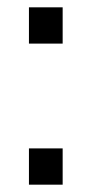

<svg xmlns="http://www.w3.org/2000/svg" viewBox="-20 -504 250 524"><path d="M59 -484H151V-385H59ZM59 -99H151V0H59Z"/></svg>

Font: Pragati Narrow
Style: Regular
Weight: 400
Designer: Hector Gatti, Marcela Romero, Pablo Cosgaya and Nicolas Silva
Foundry: Omnibus-Type
Version: Version 1.010; ttfautohint (v1.3)